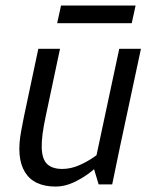

<svg xmlns="http://www.w3.org/2000/svg" viewBox="-20 -680 550 708"><path d="M68.3 -250H148.3Q132.5 -177 133.9 -134.6Q135.3 -92.2 154.3 -74.6Q173.3 -57 210 -57L186 8Q104.5 8 71.9 -45.5Q39.3 -99 58.3 -198ZM422.7 -140 325.7 -60 419.7 -500H499.7ZM148.3 -250H68.3L121.3 -500H201.3ZM325.7 -60 422.7 -140 393.7 0H343.7ZM387.3 -150 411.5 -141.7Q411.5 -141.7 398.9 -126.5Q386.3 -111.3 364 -89.1Q341.7 -66.8 312.8 -44.6Q284 -22.3 251 -7.2Q218 8 185 8L209 -57Q241.5 -57 272.9 -71Q304.3 -85 330.2 -103.5Q356 -122 371.7 -136Q387.3 -150 387.3 -150ZM205 -659.5H480L465.8 -594.5H190.8Z"/></svg>

Font: Epunda Sans Light
Style: Italic
Weight: 300
Italic angle: -12.0243°
Designer: Simon Atzbach
Foundry: typofactur
Version: Version 2.204